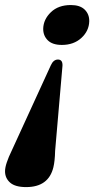

<svg xmlns="http://www.w3.org/2000/svg" viewBox="-38 -544 383 782"><path d="M68.5 218Q24 218 3.2 199.8Q-17.5 181.5 -17.5 153.5Q-17.5 138.5 -10.2 117Q-3 95.5 9.5 70L169 -278Q179.5 -301.5 198 -301.5Q217.5 -301.5 216.5 -276.5L186.5 70.5Q185.5 112.5 179.5 137Q160 218 68.5 218ZM250.5 -523.5Q288 -523.5 307 -504.8Q326 -486 325.5 -457.5Q324.5 -418 293.5 -389.5Q262.5 -361 214 -361Q175.5 -361 156.5 -380Q137.5 -399 138 -427.5Q139 -465 169.2 -494.2Q199.5 -523.5 250.5 -523.5Z"/></svg>

Font: Fraunces 144pt S050
Style: Bold Italic
Weight: 700
Italic angle: -16°
Version: Version 1.000; ttfautohint (v1.8.3)